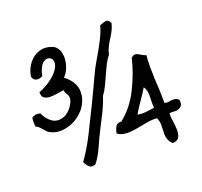

<svg xmlns="http://www.w3.org/2000/svg" viewBox="-122 -807 1039 986"><g transform="rotate(-20 397.0 -314.0)"><path d="M768.6 -157.2Q769.5 -151.4 769.5 -145.5Q769.5 -134.8 765.6 -127.9Q758.8 -118.2 748 -114.3Q738.3 -110.4 726.6 -110.4Q725.6 -110.4 723.6 -111.3H697.3Q696.3 -105.5 696.3 -99.6Q696.3 -85.9 699.2 -70.3Q703.1 -44.9 704.1 -21.5V-16.6Q704.1 3.9 697.3 19.5Q688.5 38.1 661.1 39.1Q643.6 24.4 639.6 6.8Q634.8 -7.8 634.8 -24.4Q634.8 -26.4 635.7 -28.3Q635.7 -46.9 636.7 -67.4V-69.3Q636.7 -88.9 627.9 -108.4Q620.1 -109.4 612.3 -109.4Q588.9 -109.4 567.4 -104.5Q537.1 -98.6 508.8 -93.8Q483.4 -88.9 459 -88.9Q457 -88.9 455.1 -89.8Q428.7 -89.8 406.2 -105.5Q408.2 -119.1 413.1 -130.9Q418 -142.6 425.8 -150.4Q431.6 -151.4 436.5 -154.3Q439.5 -155.3 443.4 -155.3Q445.3 -155.3 449.2 -154.3Q512.7 -204.1 552.2 -282.2Q591.8 -360.4 612.3 -444.3Q623 -455.1 631.8 -455.1Q640.6 -455.1 649.4 -450.7Q658.2 -446.3 667 -440.4Q675.8 -434.6 687.5 -431.6Q684.6 -397.5 684.6 -366.2Q684.6 -335 686 -303.2Q687.5 -271.5 689.5 -239.3Q690.4 -216.8 690.4 -193.4V-169.9Q697.3 -167 705.1 -167H709Q718.8 -168 729.5 -169.9H738.3Q744.1 -169.9 750 -168.9Q759.8 -167 768.6 -157.2ZM631.8 -164.1Q630.9 -174.8 630.9 -186.5V-197.3Q631.8 -213.9 631.8 -229.5Q631.8 -244.1 628.9 -257.3Q626 -270.5 618.2 -281.2Q599.6 -250 579.1 -221.2Q558.6 -192.4 540 -160.2Q552.7 -157.2 567.4 -157.2Q576.2 -157.2 585.9 -158.2Q611.3 -161.1 631.8 -164.1ZM576.2 -650.4Q571.3 -627.9 562 -609.9Q552.7 -591.8 542 -575.2Q531.2 -558.6 522 -540.5Q512.7 -522.5 507.8 -500Q491.2 -479.5 479.5 -455.6Q467.8 -431.6 456.5 -406.2Q445.3 -380.9 433.6 -356.4Q421.9 -332 406.2 -310.5Q391.6 -266.6 371.6 -227.1Q351.6 -187.5 331.1 -147.5Q311.5 -108.4 293.9 -68.4Q276.4 -28.3 250 5.9Q240.2 9.8 232.4 9.8Q220.7 9.8 213.9 2Q201.2 -10.7 194.3 -26.4Q233.4 -80.1 268.1 -148.9Q302.7 -217.8 335 -284.2Q352.5 -321.3 370.1 -357.4Q387.7 -393.6 406.2 -434.6Q418 -460 433.6 -486.3Q449.2 -512.7 464.8 -540.5Q480.5 -568.4 494.6 -597.2Q508.8 -626 517.6 -657.2Q528.3 -660.2 543.9 -666Q548.8 -667 553.7 -667Q562.5 -667 569.3 -660.2Q569.3 -652.3 576.2 -650.4ZM275.4 -284.2Q260.7 -265.6 239.3 -250Q217.8 -234.4 191.9 -225.6Q166 -216.8 138.7 -216.8Q111.3 -216.8 86.9 -229.5Q77.1 -234.4 70.3 -241.7Q63.5 -249 57.6 -256.3Q51.8 -263.7 44.4 -270.5Q37.1 -277.3 27.3 -281.2Q25.4 -293.9 25.4 -305.7Q25.4 -318.4 27.3 -330.1Q38.1 -336.9 47.9 -338.9H54.7Q62.5 -338.9 73.2 -336.9Q89.8 -299.8 119.1 -281.2Q133.8 -272.5 151.4 -272.5Q168 -272.5 187.5 -281.2Q196.3 -285.2 206.5 -294.4Q216.8 -303.7 224.6 -314.9Q232.4 -326.2 237.8 -337.9Q243.2 -349.6 243.2 -359.4Q243.2 -368.2 240.7 -373.5Q238.3 -378.9 235.4 -383.8Q232.4 -388.7 229.5 -394Q226.6 -399.4 226.6 -408.2Q209 -406.2 187.5 -402.3Q169.9 -399.4 154.3 -399.4H147.5Q128.9 -400.4 117.2 -409.2Q106.4 -417 106.4 -435.5V-441.4Q122.1 -445.3 145.5 -458.5Q168.9 -471.7 189.5 -489.3Q210 -506.8 222.7 -528.3Q231.4 -543 231.4 -557.6Q231.4 -562.5 230.5 -568.4Q228.5 -577.1 222.7 -582Q216.8 -586.9 210.9 -587.9Q207 -588.9 203.1 -588.9Q192.4 -588.9 184.6 -583Q172.9 -575.2 165.5 -562.5Q158.2 -549.8 153.8 -535.6Q149.4 -521.5 148.4 -512.7Q134.8 -505.9 122.1 -505.9Q118.2 -505.9 114.3 -506.8Q98.6 -509.8 92.8 -529.3Q96.7 -559.6 112.3 -585.4Q127.9 -611.3 150.4 -626.5Q172.9 -641.6 201.2 -644.5H209Q233.4 -644.5 259.8 -630.9Q278.3 -616.2 284.2 -594.7Q288.1 -580.1 288.1 -564.5Q288.1 -556.6 287.1 -548.8Q284.2 -525.4 274.4 -503.4Q264.6 -481.4 250 -467.8Q299.8 -429.7 305.7 -380.9V-367.2Q305.7 -325.2 275.4 -284.2Z"/></g></svg>

Font: Crafty Girls
Style: Regular
Weight: 400
Designer: Crystal Kluge
Foundry: Font Diner, Inc DBA Tart Workshop
Version: Version 1.000